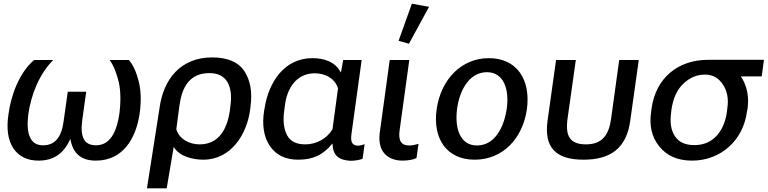

<svg xmlns="http://www.w3.org/2000/svg" viewBox="-20 -855 4158 1040"><path d="M189 15C270 15 326 -23 361 -103C375 -22 421 15 499 15C647 15 716 -106 736 -237C746 -307 744 -365 731 -416C718 -466 701 -504 678 -530H574C597 -498 612 -456 624 -408C634 -359 635 -302 626 -235C615 -164 588 -68 500 -68C435 -68 414 -113 425 -201L447 -358H347L325 -201C314 -113 279 -68 213 -68C179 -68 156 -82 143 -111C129 -139 127 -181 133 -235C149 -343 191 -451 268 -530H165C85 -463 39 -338 26 -237C14 -157 23 -97 52 -52C82 -8 127 15 189 15Z M776 165H883L921 -60C950 -7 1026 10 1081 10C1231 10 1317 -126 1335 -261L1337 -278C1347 -356 1337 -418 1304 -469C1270 -520 1212 -544 1129 -544C960 -544 865 -428 844 -269ZM1061 -73C1008 -73 951 -100 935 -155L952 -283C965 -380 1005 -459 1114 -459C1159 -459 1191 -444 1211 -412C1230 -380 1236 -337 1228 -281L1225 -255C1211 -161 1169 -73 1061 -73Z M1595 10C1674 10 1730 -15 1780 -77H1781C1783 -12 1815 12 1878 16C1907 16 1932 10 1944 5L1955 -74C1945 -70 1931 -66 1920 -66C1906 -66 1895 -70 1889 -79C1882 -88 1880 -105 1884 -131L1939 -530H1839L1827 -464H1825C1795 -522 1733 -540 1672 -540C1520 -540 1436 -410 1414 -273L1411 -257C1398 -177 1409 -113 1442 -64C1475 -15 1527 10 1595 10ZM1634 -73C1586 -73 1553 -89 1536 -121C1518 -153 1512 -197 1519 -252L1523 -281C1533 -373 1583 -458 1685 -458C1740 -458 1793 -432 1811 -377L1781 -155C1751 -104 1693 -73 1634 -73Z M2161 15C2192 15 2221 9 2236 1L2247 -76C2231 -71 2214 -67 2197 -67C2175 -67 2161 -73 2152 -86C2143 -99 2140 -121 2145 -152L2197 -530H2091L2039 -151C2029 -94 2038 -52 2061 -25C2084 1 2117 15 2161 15ZM2195 -618 2304 -818 2211 -835 2139 -634Z M2551 10C2702 10 2811 -103 2834 -263C2856 -425 2779 -540 2628 -540C2481 -540 2368 -427 2345 -262C2323 -102 2401 10 2551 10ZM2564 -67C2470 -67 2442 -163 2456 -267C2470 -369 2524 -464 2617 -464C2710 -464 2739 -370 2725 -267C2710 -162 2658 -67 2564 -67Z M3141 10C3288 10 3374 -53 3394 -202L3440 -530H3334L3290 -211C3278 -127 3245 -73 3153 -73C3110 -73 3082 -85 3067 -107C3051 -128 3048 -164 3054 -211L3099 -530H2992L2946 -202C2936 -128 2947 -76 2979 -42C3011 -7 3064 10 3141 10Z M3729 15C3885 15 4006 -96 4026 -250L4029 -265C4036 -316 4031 -360 4015 -399C4009 -415 4001 -429 3993 -441H4106L4118 -531H3816C3650 -531 3531 -431 3509 -265L3507 -249C3496 -175 3510 -113 3551 -62C3592 -11 3650 15 3729 15ZM3742 -69C3692 -69 3658 -84 3636 -117C3615 -148 3608 -190 3615 -242L3617 -261C3626 -323 3647 -370 3683 -403C3717 -435 3755 -451 3799 -451C3841 -451 3873 -432 3896 -397C3919 -362 3927 -321 3920 -272L3917 -246C3903 -150 3847 -69 3742 -69Z"/></svg>

Font: Cheyenne Sans Medium
Style: Italic
Weight: 500
Italic angle: -8.13011°
Designer: The Public Sans project authors (U.S. Web Design System), Libre Franklin designed by Pablo Impallari and Rodrigo Fuenzal
Foundry: The Cheyenne Sans Project Authors
Version: Version 2.007